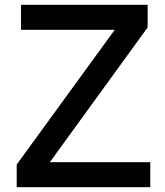

<svg xmlns="http://www.w3.org/2000/svg" viewBox="-20 -785 693 805"><path d="M50 -95 461 -660H68V-765H599V-670L189 -105H610V0H50Z"/></svg>

Font: Application Medium
Style: Regular
Weight: 500
Designer: Wei Huang
Foundry: Wei Huang
Version: Version 0.012